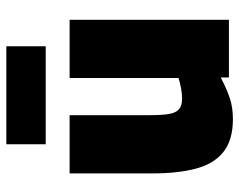

<svg xmlns="http://www.w3.org/2000/svg" viewBox="-94 -648 755 606"><g transform="rotate(-90 283.0 -345.5)"><path d="M209.9 12.6Q143.5 12.6 106.1 -17.2Q68.6 -47 53.4 -103.8Q38.2 -160.7 38.2 -241.3V-502.8H222V-248.7Q222 -211.5 225.7 -189.3Q229.4 -167.1 240.8 -157.5Q252.2 -147.8 274.2 -147.8Q290.8 -147.8 309.7 -151.6Q328.7 -155.4 339.3 -159.2V-502.8H523.1V0H340.9V-25.8Q303.1 -5.9 274.2 3.3Q245.4 12.6 209.9 12.6ZM130.2 -578.2V-702.5H439.4V-578.2Z"/></g></svg>

Font: TitilliumWeb ExtraLight
Style: Regular
Weight: 400
Designer: Mohamed Gaber, Accademia di Belle Arti di Urbino and others
Foundry: Kief Type Foundry, Accademia di Belle Arti di Urbino and others
Version: Version 3.000; ttfautohint (v1.8.2)